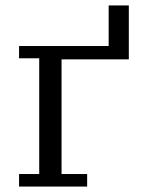

<svg xmlns="http://www.w3.org/2000/svg" viewBox="-20 -685 527 705"><path d="M50 -46H124V-471H50V-516H379V-665H453V-467H206V-46H300V0H50Z"/></svg>

Font: IBM Plex Serif
Style: Regular
Weight: 400
Designer: Mike Abbink, Paul van der Laan, Pieter van Rosmalen
Foundry: Bold Monday
Version: Version 3.001